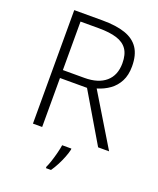

<svg xmlns="http://www.w3.org/2000/svg" viewBox="-167 -814 935 1135"><g transform="rotate(20 300.0 -246.5)"><path d="M278 -714Q364 -714 421 -694.5Q478 -675 506.5 -632Q535 -589 535 -518Q535 -463 515 -424.5Q495 -386 461 -361.5Q427 -337 383 -324L579 0H510L328 -308H158V0H100V-714ZM273 -663H158V-358H293Q380 -358 427.5 -399Q475 -440 475 -516Q475 -571 453 -603Q431 -635 386.5 -649Q342 -663 273 -663ZM364 68Q359 90 348.5 117Q338 144 324 171Q310 198 294 221H262V212Q270 196 279 168.5Q288 141 295.5 111.5Q303 82 306 61H364Z"/></g></svg>

Font: Noto Sans Georgian Light
Style: Regular
Weight: 300
Version: Version 2.002